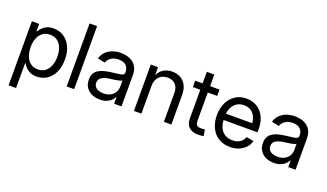

<svg xmlns="http://www.w3.org/2000/svg" viewBox="-83 -1304 3550 2084"><g transform="rotate(20 1692.0 -262.0)"><path d="M71.8 204.1V-535.6H155.8V-452.1H162.6Q174.3 -471.7 193.8 -492.7Q213.4 -513.7 244.6 -528.6Q275.9 -543.5 322.3 -543.5Q390.1 -543.5 441.7 -509.5Q493.2 -475.6 522.2 -413.3Q551.3 -351.1 551.3 -267.1Q551.3 -182.6 522.5 -120.1Q493.7 -57.6 442.1 -23.2Q390.6 11.2 322.8 11.2Q276.9 11.2 245.8 -3.9Q214.8 -19 195.1 -40.8Q175.3 -62.5 163.1 -82.5H158.2V204.1ZM309.6 -66.4Q358.9 -66.4 393.1 -92Q427.2 -117.7 445.3 -163.1Q463.4 -208.5 463.4 -267.6Q463.4 -326.7 445.6 -371.3Q427.7 -416 393.3 -441.2Q358.9 -466.3 309.6 -466.3Q260.3 -466.3 225.6 -441.4Q190.9 -416.5 173.1 -372.1Q155.3 -327.6 155.3 -267.6Q155.3 -208 173.3 -162.6Q191.4 -117.2 226.1 -91.8Q260.7 -66.4 309.6 -66.4Z M754.9 -727.5V0H668.5V-727.5Z M1052.7 11.2Q1001.5 11.2 959.7 -7.8Q918 -26.9 893.6 -63.5Q869.1 -100.1 869.1 -152.8Q869.1 -199.2 887.2 -228Q905.3 -256.8 935.5 -273.2Q965.8 -289.6 1003.2 -297.9Q1040.5 -306.2 1079.1 -311Q1127.9 -317.9 1158 -321.3Q1188 -324.7 1201.9 -332.8Q1215.8 -340.8 1215.8 -360.8V-364.3Q1215.8 -396.5 1202.9 -419.4Q1189.9 -442.4 1164.3 -455.1Q1138.7 -467.8 1101.6 -467.8Q1063.5 -467.8 1035.6 -455.6Q1007.8 -443.4 991 -424.3Q974.1 -405.3 967.3 -384.3L882.8 -402.8Q897.9 -451.7 930.7 -482.7Q963.4 -513.7 1007.3 -528.6Q1051.3 -543.5 1099.6 -543.5Q1132.8 -543.5 1168.2 -535.2Q1203.6 -526.9 1233.9 -506.3Q1264.2 -485.8 1283 -449.7Q1301.8 -413.6 1301.8 -358.4V0H1216.8V-73.7H1211.9Q1202.6 -55.2 1183.1 -35.4Q1163.6 -15.6 1131.6 -2.2Q1099.6 11.2 1052.7 11.2ZM1066.9 -65.4Q1116.2 -65.4 1149.4 -84.2Q1182.6 -103 1199.2 -133.1Q1215.8 -163.1 1215.8 -196.8V-268.6Q1210.4 -262.7 1194.1 -258.1Q1177.7 -253.4 1156 -249.5Q1134.3 -245.6 1112.5 -242.7Q1090.8 -239.7 1075.2 -237.8Q1043.9 -233.9 1016.6 -224.4Q989.3 -214.8 972.7 -197Q956.1 -179.2 956.1 -148.4Q956.1 -121.6 970.2 -103Q984.4 -84.5 1009.3 -75Q1034.2 -65.4 1066.9 -65.4Z M1531.7 -318.8V0H1445.3V-535.6H1528.8L1529.3 -405.8H1513.2Q1538.1 -479.5 1584 -511.5Q1629.9 -543.5 1691.4 -543.5Q1745.6 -543.5 1787.6 -520.8Q1829.6 -498 1853.8 -452.6Q1877.9 -407.2 1877.9 -337.9V0H1791.5V-331.1Q1791.5 -395.5 1758.8 -430.4Q1726.1 -465.3 1668.9 -465.3Q1630.4 -465.3 1599.1 -449Q1567.9 -432.6 1549.8 -399.9Q1531.7 -367.2 1531.7 -318.8Z M2239.7 -535.6V-461.9H1958.5V-535.6ZM2043.9 -669.4H2130.4V-136.2Q2130.4 -101.6 2144.3 -86.4Q2158.2 -71.3 2191.9 -71.3Q2201.2 -71.3 2214.1 -72.5Q2227.1 -73.7 2237.8 -75.2L2250 -2Q2236.8 1.5 2220.2 2.9Q2203.6 4.4 2188 4.4Q2118.7 4.4 2081.3 -30Q2043.9 -64.5 2043.9 -128.4Z M2557.6 11.7Q2479.5 11.7 2423.6 -23.2Q2367.7 -58.1 2337.4 -120.4Q2307.1 -182.6 2307.1 -264.6Q2307.1 -346.7 2337.4 -409.7Q2367.7 -472.7 2422.1 -508.5Q2476.6 -544.4 2548.8 -544.4Q2595.7 -544.4 2638.2 -528.3Q2680.7 -512.2 2713.9 -478.8Q2747.1 -445.3 2766.4 -394Q2785.6 -342.8 2785.6 -272V-240.2H2361.8V-313.5H2738.3L2699.2 -286.6Q2699.2 -340.3 2681.6 -381.1Q2664.1 -421.9 2630.6 -444.6Q2597.2 -467.3 2548.8 -467.3Q2500.5 -467.3 2465.8 -444.1Q2431.2 -420.9 2412.6 -382.1Q2394 -343.3 2394 -296.4V-251.5Q2394 -193.4 2414.1 -151.6Q2434.1 -109.9 2470.9 -87.6Q2507.8 -65.4 2558.1 -65.4Q2591.8 -65.4 2618.7 -75.4Q2645.5 -85.4 2664.3 -104.7Q2683.1 -124 2692.4 -151.9L2776.9 -136.2Q2765.1 -92.3 2734.6 -59.1Q2704.1 -25.9 2658.9 -7.1Q2613.8 11.7 2557.6 11.7Z M3063.5 11.2Q3012.2 11.2 2970.5 -7.8Q2928.7 -26.9 2904.3 -63.5Q2879.9 -100.1 2879.9 -152.8Q2879.9 -199.2 2897.9 -228Q2916 -256.8 2946.3 -273.2Q2976.6 -289.6 3013.9 -297.9Q3051.3 -306.2 3089.8 -311Q3138.7 -317.9 3168.7 -321.3Q3198.7 -324.7 3212.6 -332.8Q3226.6 -340.8 3226.6 -360.8V-364.3Q3226.6 -396.5 3213.6 -419.4Q3200.7 -442.4 3175 -455.1Q3149.4 -467.8 3112.3 -467.8Q3074.2 -467.8 3046.4 -455.6Q3018.6 -443.4 3001.7 -424.3Q2984.9 -405.3 2978 -384.3L2893.6 -402.8Q2908.7 -451.7 2941.4 -482.7Q2974.1 -513.7 3018.1 -528.6Q3062 -543.5 3110.4 -543.5Q3143.6 -543.5 3179 -535.2Q3214.4 -526.9 3244.6 -506.3Q3274.9 -485.8 3293.7 -449.7Q3312.5 -413.6 3312.5 -358.4V0H3227.5V-73.7H3222.7Q3213.4 -55.2 3193.8 -35.4Q3174.3 -15.6 3142.3 -2.2Q3110.4 11.2 3063.5 11.2ZM3077.6 -65.4Q3127 -65.4 3160.2 -84.2Q3193.4 -103 3210 -133.1Q3226.6 -163.1 3226.6 -196.8V-268.6Q3221.2 -262.7 3204.8 -258.1Q3188.5 -253.4 3166.7 -249.5Q3145 -245.6 3123.3 -242.7Q3101.6 -239.7 3085.9 -237.8Q3054.7 -233.9 3027.3 -224.4Q3000 -214.8 2983.4 -197Q2966.8 -179.2 2966.8 -148.4Q2966.8 -121.6 2981 -103Q2995.1 -84.5 3020 -75Q3044.9 -65.4 3077.6 -65.4Z"/></g></svg>

Font: Inter 20pt
Style: Regular
Weight: 400
Version: Version 4.001;git-66647c0bb